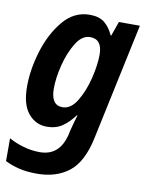

<svg xmlns="http://www.w3.org/2000/svg" viewBox="-94 -617 703 920"><g transform="rotate(10 257.5 -157.0)"><path d="M159 -176Q159 -228 175 -291.5Q191 -355 220 -402Q249 -449 288 -449Q347 -449 347 -374Q347 -324 331 -258.5Q315 -193 285.5 -144Q256 -95 215 -95Q159 -95 159 -176ZM392 25 513 -544H411L386 -474H383Q366 -512 340 -533Q314 -554 268 -554Q192 -554 139 -490.5Q86 -427 58.5 -336.5Q31 -246 31 -164Q31 -76 67 -33Q103 10 157 10Q201 10 232 -11Q263 -32 290 -69H293Q290 -59 283.5 -35.5Q277 -12 272 7L267 30Q241 136 145 136Q104 136 63.5 124Q23 112 -6 95V206Q23 221 61 230.5Q99 240 149 240Q244 240 305.5 191.5Q367 143 392 25Z"/></g></svg>

Font: Noto Sans UI SemiCondensed
Style: Bold Italic
Weight: 700
Width: 4
Designer: Monotype Design Team
Foundry: Monotype Imaging Inc.
Version: 1.001